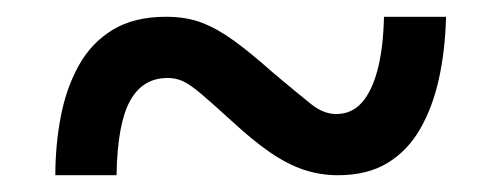

<svg xmlns="http://www.w3.org/2000/svg" viewBox="-20 -471 599 229"><path d="M46 -262Q46 -298 52.5 -332Q59 -366 74 -393Q89 -420 114.5 -435.5Q140 -451 178 -451Q202 -451 220.5 -444Q239 -437 259 -422.5Q279 -408 306 -384Q337 -358 351.5 -346.5Q366 -335 381 -335Q399 -335 411 -348Q423 -361 430 -386.5Q437 -412 438 -451H512Q511 -411 503.5 -377Q496 -343 481 -317Q466 -291 442 -276.5Q418 -262 383 -262Q362 -262 342.5 -268.5Q323 -275 302.5 -289Q282 -303 256 -327Q233 -348 220 -359Q207 -370 198.5 -374Q190 -378 180 -378Q150 -378 135 -350.5Q120 -323 119 -262Z"/></svg>

Font: Noto Serif Armenian
Style: Regular
Weight: 400
Designer: Monotype Design Team
Foundry: Monotype Imaging Inc.
Version: Version 2.007